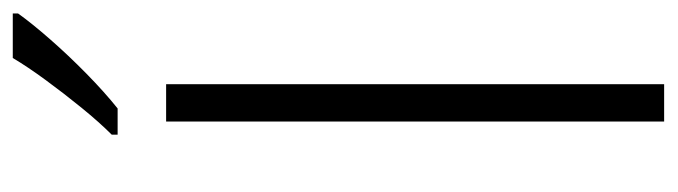

<svg xmlns="http://www.w3.org/2000/svg" viewBox="-390 -644 1034 293"><g transform="rotate(-90 126.5 -497.0)"><path d="M145 0H88V-760H145ZM253 -986Q238 -965 213.5 -937Q189 -909 161 -881.5Q133 -854 108 -834H68V-843Q87 -862 109 -889Q131 -916 151.5 -944Q172 -972 185 -994H253Z"/></g></svg>

Font: Noto Sans Lao Light
Style: Regular
Weight: 300
Designer: Monotype Design Team
Foundry: Monotype Imaging Inc.
Version: Version 2.003; ttfautohint (v1.8.4.7-5d5b)